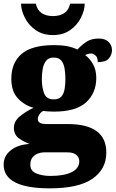

<svg xmlns="http://www.w3.org/2000/svg" viewBox="-34 -798 633 1051"><path d="M239 233Q-14 233 -14 103Q-14 56 24.5 25Q63 -6 128 -10Q97 -21 69.5 -41Q42 -61 42 -98Q42 -133 71.5 -158.5Q101 -184 149 -208Q99 -222 63.5 -260Q28 -298 28 -366Q28 -455 84.5 -503Q141 -551 262 -551Q302 -551 332 -545.5Q362 -540 390 -527Q415 -554 441 -570.5Q467 -587 507 -587Q542 -587 560.5 -568.5Q579 -550 579 -524Q579 -498 562 -478Q545 -458 501 -458Q501 -485 488 -495Q475 -505 465 -505Q454 -505 446 -502Q438 -499 432 -497Q458 -477 475.5 -446Q493 -415 493 -371Q493 -289 437.5 -238Q382 -187 262 -187Q252 -187 232 -188Q212 -189 204 -191Q194 -188 183.5 -174.5Q173 -161 173 -146Q173 -131 186 -125Q199 -119 216 -119H336Q548 -119 548 37Q548 128 472 180.5Q396 233 239 233ZM260 -254Q288 -254 301.5 -269Q315 -284 319.5 -309.5Q324 -335 324 -365Q324 -396 319.5 -423Q315 -450 301.5 -466.5Q288 -483 260 -483Q233 -483 219 -466Q205 -449 200 -422Q195 -395 195 -364Q195 -320 207.5 -287Q220 -254 260 -254ZM242 165Q316 165 358 144.5Q400 124 400 84Q400 65 384.5 50.5Q369 36 335 36H206Q192 36 174.5 42Q157 48 144.5 63Q132 78 132 104Q132 138 165 151.5Q198 165 242 165ZM256 -606Q200 -606 161 -633.5Q122 -661 102 -701Q82 -741 81 -778H162Q170 -742 194.5 -726Q219 -710 256 -710Q293 -710 317.5 -726Q342 -742 350 -778H430Q429 -741 409 -701Q389 -661 350.5 -633.5Q312 -606 256 -606Z"/></svg>

Font: Noto Serif Hentaigana Black
Style: Regular
Weight: 900
Designer: Kazuhiro Yamada
Foundry: nipponia
Version: Version 1.000; ttfautohint (v1.8.4.7-5d5b)